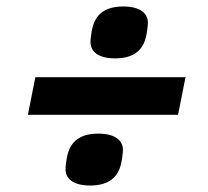

<svg xmlns="http://www.w3.org/2000/svg" viewBox="-20 -602 640 592"><path d="M529 -248 552 -364H89L66 -248ZM258 -30C318 -30 344 -58 353 -96C356 -108 359 -130 359 -140C359 -166 339 -190 283 -190C223 -190 197 -162 188 -124C185 -112 182 -90 182 -80C182 -54 202 -30 258 -30ZM335 -422C395 -422 421 -450 430 -488C433 -500 436 -522 436 -532C436 -558 416 -582 360 -582C300 -582 274 -554 265 -516C262 -504 259 -482 259 -472C259 -446 279 -422 335 -422Z"/></svg>

Font: LVC Sans
Style: Bold Italic
Weight: 700
Italic angle: -11.31°
Designer: Mike Abbink, Paul van der Laan, Pieter van Rosmalen
Foundry: Bold Monday
Version: Version 3.0